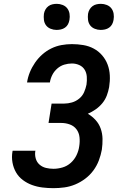

<svg xmlns="http://www.w3.org/2000/svg" viewBox="-20 -973 640 1001"><path d="M259 8Q230 8 201.5 4.5Q173 1 147 -8.5Q121 -18 99 -34.5Q77 -51 63.5 -74.5Q50 -98 45 -126Q40 -154 45 -183L46 -187H165L164 -185Q161 -165 166.5 -146Q172 -127 186.5 -114.5Q201 -102 220 -97.5Q239 -93 259 -93Q282 -93 306 -100Q330 -107 349 -124Q368 -141 379 -164Q390 -187 393 -210Q397 -234 394.5 -257.5Q392 -281 379 -298.5Q366 -316 344.5 -324Q323 -332 299 -332H233L249 -433H315Q335 -433 355.5 -439Q376 -445 393 -459Q410 -473 418.5 -492.5Q427 -512 431 -532Q434 -553 432.5 -573.5Q431 -594 421 -610Q411 -626 393 -634Q375 -642 355 -642Q335 -642 315 -636Q295 -630 278.5 -615.5Q262 -601 252.5 -582Q243 -563 240 -543H121Q125 -570 135.5 -596Q146 -622 162.5 -646Q179 -670 200.5 -689Q222 -708 247.5 -720.5Q273 -733 300.5 -738Q328 -743 355 -743Q385 -743 414.5 -738Q444 -733 469 -719.5Q494 -706 512.5 -684.5Q531 -663 541 -636.5Q551 -610 552.5 -580Q554 -550 549 -519Q545 -497 537 -475.5Q529 -454 514 -435.5Q499 -417 479 -403Q459 -389 438 -380Q460 -367 478 -347.5Q496 -328 505 -302.5Q514 -277 514.5 -249Q515 -221 511 -193Q506 -165 495.5 -137Q485 -109 467 -84.5Q449 -60 424.5 -41.5Q400 -23 372.5 -11.5Q345 0 316 4Q287 8 259 8ZM505 -817Q489 -817 474 -823Q459 -829 450 -841Q441 -853 439 -869Q437 -885 439 -901Q441 -913 447 -923.5Q453 -934 462.5 -941Q472 -948 483.5 -950.5Q495 -953 506 -953Q522 -953 537 -947Q552 -941 561 -929Q570 -917 572.5 -901Q575 -885 572 -869Q570 -857 564.5 -846.5Q559 -836 549 -829Q539 -822 527.5 -819.5Q516 -817 505 -817ZM275 -817Q259 -817 244 -823Q229 -829 220 -841Q211 -853 209 -869Q207 -885 209 -901Q211 -913 217 -923.5Q223 -934 232.5 -941Q242 -948 253.5 -950.5Q265 -953 276 -953Q292 -953 307 -947Q322 -941 331 -929Q340 -917 342.5 -901Q345 -885 342 -869Q340 -857 334.5 -846.5Q329 -836 319 -829Q309 -822 297.5 -819.5Q286 -817 275 -817Z"/></svg>

Font: Iosevka Aile
Style: Bold Italic
Weight: 700
Italic angle: -9°
Designer: Belleve Invis
Foundry: Belleve Invis
Version: Version 28.0.1; ttfautohint (v1.8.4)